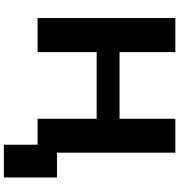

<svg xmlns="http://www.w3.org/2000/svg" viewBox="13 -764 925 991"><g transform="rotate(90 475.5 -268.5)"><path d="M768 0V-711H593V-423H249V-711H73V0H249V-305H593V0ZM896 174V-100H727V174Z"/></g></svg>

Font: Asimov
Style: XWid
Weight: 500
Designer: Google
Version: Version 2.000980; 2014